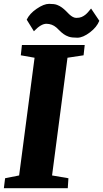

<svg xmlns="http://www.w3.org/2000/svg" viewBox="-29 -982 538 1002"><path d="M-2.4 -51.8 70.8 -66.4 151.4 -680.7 79.6 -693.4 85.4 -747.1H413.1L407.2 -693.4L323.2 -680.7L242.7 -66.4L328.1 -51.8L324.7 0H-8.8ZM147.9 -818.8 110.4 -879.4Q125.5 -911.1 162.1 -936Q199.7 -961.9 227.3 -961.9Q254.9 -961.9 268.8 -956.5Q282.7 -951.2 293.9 -942.9Q305.2 -934.6 314.5 -925.3Q314.5 -925.3 332 -907.7Q352.1 -888.7 368.9 -888.7Q385.7 -888.7 396.2 -893.1Q406.7 -897.5 415.5 -904.3Q428.2 -914.1 446.3 -937.5L489.3 -873.5Q476.1 -840.3 440.9 -813.5Q403.8 -785.2 374.5 -785.2Q345.2 -785.2 329.8 -790.5Q314.5 -795.9 303.2 -804Q292 -812 283 -821.3Q273.9 -830.6 264.6 -838.9Q242.7 -857.4 213.9 -857.9Q185.1 -858.4 147.9 -818.8Z"/></svg>

Font: Merriweather
Style: Heavy Italic
Weight: 900
Italic angle: -7°
Designer: Eben Sorkin
Foundry: Eben Sorkin
Version: Version 1.001